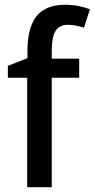

<svg xmlns="http://www.w3.org/2000/svg" viewBox="-20 -785 397 805"><path d="M312 -459H197V0H94V-459H13V-509L95 -541V-569Q95 -670 133.5 -717.5Q172 -765 253 -765Q283 -765 308.5 -760Q334 -755 357 -746L332 -669Q317 -674 299.5 -677.5Q282 -681 264 -681Q229 -681 213 -655.5Q197 -630 197 -572V-539H312Z"/></svg>

Font: Noto Sans Georgian SemiCondensed Medium
Style: Regular
Weight: 500
Width: 4
Designer: Monotype Design Team, Akaki Razmadze
Foundry: Google LLC
Version: Version 2.005; ttfautohint (v1.8.4.7-5d5b)